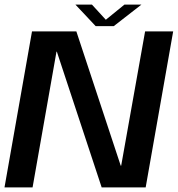

<svg xmlns="http://www.w3.org/2000/svg" viewBox="-30 -811 770 831"><path d="M-10.5 0H111L214.5 -587.5H216L410 0H600.5L719.5 -675H598L494.5 -94H492.5L300.5 -675H108.5ZM384 -698H462.5L582 -791H508.5L428 -725.5L368 -791H296.5Z"/></svg>

Font: Anybody Thin Medium
Style: Italic
Weight: 500
Italic angle: -10°
Version: Version 1.113;gftools[0.9.25]